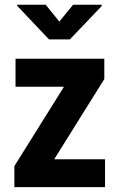

<svg xmlns="http://www.w3.org/2000/svg" viewBox="-20 -770 493 790"><path d="M412.1 -114.7V0H39.1V-86.4L243.2 -413.1H43.9V-528.3H409.2V-444.8L203.1 -114.7ZM398.4 -750.5V-745.1L267.6 -607.9H181.6L50.8 -746.1V-750.5H168L224.1 -681.2L280.8 -750.5Z"/></svg>

Font: RobotoCondensed-Bold
Style: Bold
Weight: 700
Designer: Google
Version: Version 2.001240; 2014